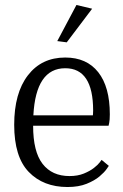

<svg xmlns="http://www.w3.org/2000/svg" viewBox="-20 -741 493 771"><path d="M248 -571 210 -576 287 -721 350 -706ZM251 10Q154 10 95.5 -50.5Q37 -111 37 -240Q37 -367 92 -438.5Q147 -510 242 -510Q328 -510 374.5 -451Q421 -392 421 -282Q421 -259 418.5 -247.5Q416 -236 416 -236H113Q113 -132 151 -83Q189 -34 259 -34Q292 -34 316.5 -44Q341 -54 357 -66.5Q373 -79 380.5 -89Q388 -99 388 -99L417 -75Q417 -75 408 -62Q399 -49 379.5 -32.5Q360 -16 328 -3Q296 10 251 10ZM114 -278H353Q353 -278 353.5 -284Q354 -290 354 -297Q354 -467 242 -467Q124 -467 114 -278Z"/></svg>

Font: Arsenal SC
Style: Regular
Weight: 400
Designer: Andrij Shevchenko
Foundry: Stairsfor
Version: Version 2.001; ttfautohint (v1.8.4.7-5d5b)